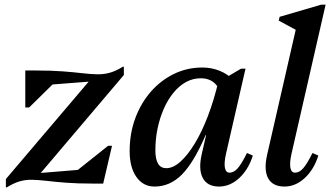

<svg xmlns="http://www.w3.org/2000/svg" viewBox="-20 -785 1412 821"><path d="M5.1 16V-19.4L379.5 -459.8L400.7 -439L128.5 -417.9L88.1 -483.6H131.3Q200 -483.6 249 -479.8Q298 -476 333.5 -471.8Q368.9 -467.7 396.6 -467.3Q424.4 -466.9 450 -474.1Q475.6 -481.3 505.2 -499.6H509.6V-464.2L135.2 -23L113.1 -42.1L380.8 -64L421.2 0H378.2Q309.5 0 261.3 -3.8Q213.1 -7.6 178 -11.8Q142.9 -15.9 115.8 -16.3Q88.7 -16.7 63.9 -9.5Q39.1 -2.3 9.5 16ZM421.2 0 270.8 -25 442.3 -161.6H459ZM88.1 -325.6V-483.6L245 -463.5L104.8 -325.6Z M640.6 12.7Q592.1 12.7 563.2 -28.3Q534.4 -69.3 534.4 -139.1Q534.4 -214.2 558.3 -279Q582.3 -343.8 624.6 -392.5Q666.9 -441.1 723.4 -468.7Q779.9 -496.3 845.1 -496.3Q884.6 -496.3 919.2 -482.3Q953.8 -468.4 980 -441.5L935 -310Q935 -378.4 910.5 -414.3Q886.1 -450.3 838.6 -450.3Q804.3 -450.3 774.7 -433.8Q745.2 -417.4 721.2 -387.8Q697.2 -358.2 680.1 -319.1Q663 -280 653.7 -235.2Q644.4 -190.4 644.4 -142.1Q644.4 -65.8 691.1 -65.8Q720.3 -65.8 751.7 -93.9Q783 -122 813.3 -172Q843.6 -222 869.4 -289.8Q895.2 -357.6 913.9 -437.2L962 -430.9L920.2 -207.1H859.2Q808.2 -89.1 757.4 -38.2Q706.7 12.7 640.6 12.7ZM916.4 12.7Q866.6 12.7 847.1 -24Q827.5 -60.7 842.9 -126.9L915.9 -445.7H933.4L1010.6 -491.3H1029.8L946.4 -127.5Q937.6 -88.1 941.8 -67.4Q945.9 -46.7 961.4 -46.7Q980.1 -46.7 996.8 -65.9Q1013.6 -85.1 1036.1 -130.8L1061.1 -119.8Q1042.5 -60.2 1003.1 -23.7Q963.7 12.7 916.4 12.7Z M1196.5 12.7Q1145.8 12.7 1126.5 -22.9Q1107.2 -58.5 1122.7 -125.1L1252.2 -691.4L1275.5 -640.8L1171.7 -697L1175.8 -713.1L1353.2 -765H1372.3L1226.5 -127.5Q1217.7 -88.1 1221.8 -67.4Q1226 -46.7 1241.4 -46.7Q1260.2 -46.7 1276.9 -65.9Q1293.6 -85.1 1316.2 -130.8L1341.2 -119.8Q1322.5 -60.2 1283.1 -23.7Q1243.7 12.7 1196.5 12.7Z"/></svg>

Font: Platypi Light
Style: Italic
Weight: 300
Italic angle: -13°
Designer: David Sargent
Foundry: Bolt Cutter Type
Version: Version 1.200